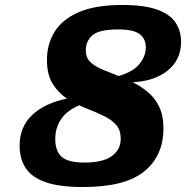

<svg xmlns="http://www.w3.org/2000/svg" viewBox="-20 -740 771 773"><path d="M638 -223Q638 -113 560.8 -50Q483.5 13 314 13Q218 13 162.2 -7Q106.5 -27 82.8 -64.2Q59 -101.5 59 -152.5Q59 -230 110 -277.5Q161 -325 249.5 -343Q215.5 -365.5 192.2 -402.2Q169 -439 169 -499.5Q169 -561.5 199.5 -611.5Q230 -661.5 296.8 -690.8Q363.5 -720 472 -720Q560.5 -720 612.2 -701.5Q664 -683 686.5 -649.5Q709 -616 709 -572Q709 -499 655.2 -456Q601.5 -413 514.5 -409Q546.5 -393 574.8 -369.8Q603 -346.5 620.5 -311Q638 -275.5 638 -223ZM325.5 -537Q325.5 -508 343.5 -490.5Q361.5 -473 391.5 -460.5Q421.5 -448 457.5 -434Q515 -450.5 541 -482Q567 -513.5 567 -550Q567 -583.5 542.5 -602.5Q518 -621.5 455 -621.5Q379.5 -621.5 352.5 -598.2Q325.5 -575 325.5 -537ZM202.5 -181.5Q202.5 -130 229.2 -107.8Q256 -85.5 319.5 -85.5Q393.5 -85.5 429.8 -111.2Q466 -137 466 -182Q466 -215 449 -235.5Q432 -256 402.8 -270.8Q373.5 -285.5 335.5 -300.5Q326.5 -304 317.2 -308Q308 -312 299 -316Q249 -295 225.8 -260Q202.5 -225 202.5 -181.5Z"/></svg>

Font: Newsreader Caption
Style: Bold Italic
Weight: 700
Italic angle: -17°
Designer: Hugues Gentile
Foundry: Production Type
Version: Version 1.001